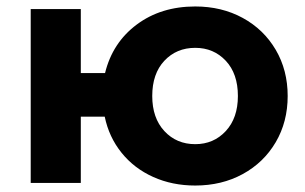

<svg xmlns="http://www.w3.org/2000/svg" viewBox="-20 -566 943 594"><path d="M870 -269Q870 -189 833 -126Q796 -63 731 -27.5Q666 8 584 8Q513 8 454 -18.5Q395 -45 356 -93.5Q317 -142 304 -205H230V0H75V-538H230V-340H305Q328 -434 403 -490Q478 -546 584 -546Q666 -546 731 -510.5Q796 -475 833 -412Q870 -349 870 -269ZM716 -269Q716 -338 678.5 -378Q641 -418 584 -418Q526 -418 488.5 -378Q451 -338 451 -269Q451 -201 488.5 -160.5Q526 -120 584 -120Q641 -120 678.5 -160.5Q716 -201 716 -269Z"/></svg>

Font: CMG Sans
Style: Bold
Weight: 700
Designer: Julieta Ulanovsky
Foundry: Julieta Ulanovsky
Version: Version 7.200